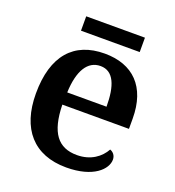

<svg xmlns="http://www.w3.org/2000/svg" viewBox="-127 -781 812 891"><g transform="rotate(20 279.0 -335.5)"><path d="M147 -610H437V-681H147ZM299 10C433 10 491 -51 491 -98C491 -119 478 -133 463 -138C440 -96 394 -61 326 -61C233 -61 186 -120 183 -258H512V-308C512 -466 427 -548 288 -548C136 -548 50 -452 50 -265C50 -91 138 10 299 10ZM379 -319H185C189 -428 226 -487 289 -487C354 -487 379 -422 379 -319Z"/></g></svg>

Font: Noto Serif Devanagari SemiBold
Style: Regular
Weight: 600
Designer: Universal Thirst, Indian Type Foundry and the Monotype Design Team
Foundry: Monotype Imaging Inc.
Version: Version 2.004